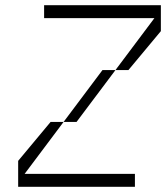

<svg xmlns="http://www.w3.org/2000/svg" viewBox="-20 -720 640 740"><path d="M425 -450H375L225 -250H275ZM50 0H500V-50H75L225 -250H175L50 -100ZM150 -650H575L425 -450H475L600 -600V-700H150Z"/></svg>

Font: LS-VG5000 Light Shifted
Style: Regular
Weight: 400
Designer: Justin Bihan, 2021
Foundry: Justin Bihan, 2021
Version: Version 1.000;Glyphs 3.1.2 (3151)